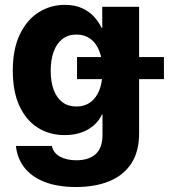

<svg xmlns="http://www.w3.org/2000/svg" viewBox="-20 -543 681 774"><path d="M286.7 210.9Q211.9 210.9 159.6 190.3Q107.2 169.7 78.3 132.5Q49.3 95.2 44.1 45.3H188.9Q195.7 74.5 222.6 88.8Q249.5 103.1 287.9 103.1Q337.4 103.1 365.3 78.5Q393.2 53.9 393.2 0V-82H391.2Q373.6 -43.5 334.4 -20.9Q295.1 1.6 240.6 1.6Q179.7 1.6 132.6 -28.1Q85.4 -57.8 58.5 -115.6Q31.6 -173.3 31.6 -258.2Q31.6 -345.6 60.2 -404.7Q88.7 -463.8 136.3 -493.6Q184 -523.4 240.8 -523.4Q283.6 -523.4 313.2 -509Q342.9 -494.6 361.4 -473.1Q379.9 -451.7 389.5 -430.3H392.2V-515.6H540.8V-5.9Q540.8 68.3 509.2 116.3Q477.5 164.3 420.4 187.6Q363.2 210.9 286.7 210.9ZM287.7 -113.7Q337.3 -113.7 365.2 -151.7Q393.2 -189.6 393.2 -257.8Q393.2 -304.2 380.6 -336.7Q368.1 -369.2 344.5 -386.5Q321 -403.7 288.5 -403.7Q254.8 -403.7 231.6 -385.7Q208.4 -367.7 196.4 -335Q184.4 -302.2 184.4 -257.8Q184.4 -213.4 196.3 -181.1Q208.3 -148.8 231.3 -131.2Q254.3 -113.7 287.7 -113.7ZM290.6 -224V-312.9H640.8V-224Z"/></svg>

Font: Inter Display V
Style: Regular
Weight: 400
Designer: Rasmus Andersson
Foundry: rsms
Version: Version 3.015;git-src